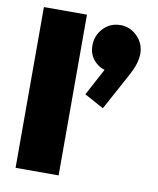

<svg xmlns="http://www.w3.org/2000/svg" viewBox="-83 -797 707 861"><g transform="rotate(10 271.0 -366.0)"><path d="M47 0V-732H243V0ZM386 -331 298 -379 376 -525 430 -540Q421 -523 409 -511.5Q397 -500 382 -500Q348 -500 319.5 -528.5Q291 -557 291 -600Q291 -646 322 -679Q353 -712 400 -712Q444 -712 476.5 -679.5Q509 -647 509 -600Q509 -581 502 -556Q495 -531 473 -491Z"/></g></svg>

Font: Outfit Thin Black
Style: Regular
Weight: 900
Version: Version 1.100;gftools[0.9.27]